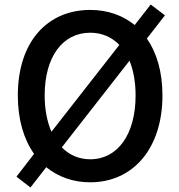

<svg xmlns="http://www.w3.org/2000/svg" viewBox="-20 -794 794 851"><path d="M380 14C568 14 700 -134 700 -371C700 -475 675 -560 631 -623L711 -726L648 -774L577 -683C524 -726 457 -750 380 -750C190 -750 59 -609 59 -371C59 -265 85 -177 131 -112L53 -11L115 37L185 -53C238 -10 304 14 380 14ZM380 -88C330 -88 287 -107 254 -141L554 -525C571 -483 581 -431 581 -371C581 -199 502 -88 380 -88ZM208 -210C189 -254 178 -308 178 -371C178 -543 258 -649 380 -649C431 -649 475 -630 509 -595Z"/></svg>

Font: Noto Sans CJK HK Medium
Style: Regular
Weight: 500
Designer: Ryoko NISHIZUKA 西塚涼子 (kana, bopomofo & ideographs); Paul D. Hunt (Latin, Greek & Cyrillic); Sandoll Communications 산돌커뮤니
Foundry: Adobe
Version: Version 2.004;hotconv 1.0.118;makeotfexe 2.5.65603